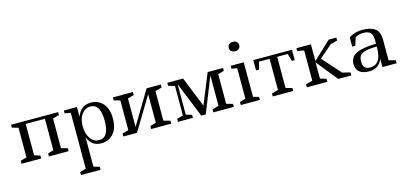

<svg xmlns="http://www.w3.org/2000/svg" viewBox="-83 -1371 4868 2300"><g transform="rotate(-15 2351.0 -220.5)"><path d="M379 0V-37L449 -59V-448H211V-59L283 -37V0H39V-37L116 -58V-426L39 -448V-484H623V-448L544 -426V-58L623 -37V0Z M694 -485H856V-362Q902 -493 1027 -493Q1122 -493 1179.5 -427Q1237 -361 1237 -241.5Q1237 -122 1179.5 -55.5Q1122 11 1028 11Q907 11 862 -108V256L935 278V315H692V278L767 256V-437L694 -450ZM1013 -449Q948 -449 905.5 -394Q863 -339 863 -245.5Q863 -152 904 -92.5Q945 -33 1013 -33Q1135 -33 1135 -241Q1135 -449 1013 -449Z M1647 0V-37L1720 -59V-412L1471 0H1302V-37L1379 -58V-426L1302 -448V-485H1550V-448L1473 -425V-73L1720 -485H1896V-448L1814 -426V-59L1896 -37V0Z M1977 -485H2173L2324 -109L2477 -484H2668V-448L2593 -427V-60L2672 -37V0H2418V-37L2498 -60V-437L2324 0H2268L2092 -437V-59L2165 -37V0H1979V-37L2056 -59V-423L1977 -448Z M2763 -485H2925V-57L2995 -37V0H2758V-37L2831 -59V-437L2763 -449ZM2796 -698Q2796 -725 2813.5 -740.5Q2831 -756 2860.5 -756Q2890 -756 2908 -740.5Q2926 -725 2926 -698.5Q2926 -672 2909 -656Q2892 -640 2861.5 -640Q2831 -640 2813.5 -655.5Q2796 -671 2796 -698Z M3155 0V-37L3235 -59V-445H3104L3079 -353H3042V-481H3522V-353H3485L3460 -445H3329V-58L3409 -37V0Z M3578 -485H3758V-277L3977 -484H4073V-447L3989 -426L3829 -288L4031 -61L4129 -37V0H3966L3756 -261V-61L3832 -37V0H3578V-37L3661 -60V-435L3578 -449Z M4691 0H4515V-101Q4468 9 4350 9Q4271 9 4230 -25.5Q4189 -60 4189 -122Q4189 -210 4266.5 -248.5Q4344 -287 4513 -290V-333Q4513 -404 4484 -429.5Q4455 -455 4398 -455Q4341 -455 4299 -429L4266 -330H4229V-443Q4254 -464 4298 -478.5Q4342 -493 4394 -493Q4500 -493 4553.5 -452.5Q4607 -412 4607 -309V-60L4691 -37ZM4376 -33Q4440 -33 4476.5 -82.5Q4513 -132 4513 -255Q4341 -255 4303 -202Q4285 -177 4285 -128Q4285 -79 4306.5 -56Q4328 -33 4376 -33Z"/></g></svg>

Font: Ledger
Style: Regular
Weight: 400
Designer: Denis Masharov
Foundry: Denis Masharov
Version: 1.001